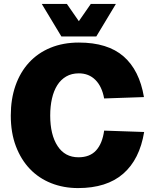

<svg xmlns="http://www.w3.org/2000/svg" viewBox="-20 -943 785 979"><path d="M378 16Q304 16 241 -9Q178 -34 132.5 -81.5Q87 -129 61 -197.5Q35 -266 35 -354Q35 -438 59 -506.5Q83 -575 128 -624Q173 -673 237.5 -699.5Q302 -726 382 -726Q529 -726 610 -655.5Q691 -585 714 -448L511 -441Q500 -502 466.5 -535.5Q433 -569 382 -569Q345 -569 317.5 -553Q290 -537 272 -508.5Q254 -480 245 -440.5Q236 -401 236 -354Q236 -256 273.5 -198.5Q311 -141 380 -141Q438 -141 470 -176Q502 -211 511 -277L715 -270Q692 -130 608 -57Q524 16 378 16ZM193 -923H321L382 -835L443 -923H571L471 -757H293Z"/></svg>

Font: Geist Black
Style: Regular
Weight: 400
Designer: Basement.studio, Andrés Briganti, Mateo Zaragoza
Foundry: Basement.studio, Vercel, Andrés Briganti, Guido Ferreyra, Mateo Zaragoza
Version: Version 1.401